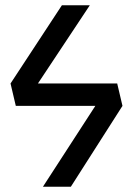

<svg xmlns="http://www.w3.org/2000/svg" viewBox="-20 -709 505 729"><path d="M445 -307 249 0H143L342 -307H40L20 -392L215 -689H321L124 -392H425Z"/></svg>

Font: Fira GO
Style: Regular
Weight: 400
Designer: Carrois Corporate
Foundry: Carrois Corporate GbR
Version: Version 0.300